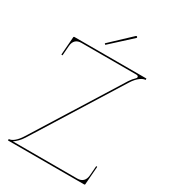

<svg xmlns="http://www.w3.org/2000/svg" viewBox="-226 -1073 1061 1188"><g transform="rotate(30 305.0 -478.5)"><path d="M243.5 -820 250.5 -813 397 -947C400 -950 397.5 -954 396 -955.5C394.5 -957 390.5 -958.5 387.5 -955.5ZM60.5 -760C57.5 -760 55.5 -757.5 55.5 -755.5L45.5 -625.5L54 -624.5L59.5 -695.5C62.5 -732 83 -750 117.5 -750H509.5C518.5 -750 524 -745.5 524 -739.5C524 -736 522 -732 517.5 -728C507 -718 496 -705.5 486 -690L103 -76C74.5 -30 46 -10 25 -10V0H570C572 0 575 -1.5 575 -4.5L585 -134.5L577.5 -135.5L572 -65.5C569 -29 548 -10 513.5 -10H54C72 -22.5 93 -41 111 -70L494 -684C523.5 -731.5 556 -750 575.5 -750V-760Z"/></g></svg>

Font: ZnikomitSC
Style: Regular
Weight: 100
Designer: gluk
Foundry: gluk
Version: Version 0.55